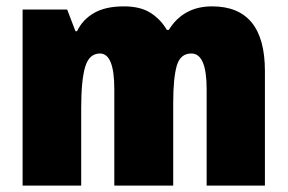

<svg xmlns="http://www.w3.org/2000/svg" viewBox="-20 -583 903 603"><path d="M646 -563Q556 -563 510 -489H504Q485 -522 453 -542.5Q421 -563 369 -563Q311 -563 275 -542Q239 -521 222 -485H217L191 -553H51V0H235V-244Q235 -331 247.5 -373Q260 -415 294 -415Q339 -415 339 -303V0H524V-260Q524 -337 535 -376Q546 -415 581 -415Q629 -415 629 -303V0H812V-360Q812 -563 646 -563Z"/></svg>

Font: Noto Sans Display SemiCondensed Black
Style: Regular
Weight: 900
Width: 4
Designer: Monotype Design Team
Foundry: Monotype Imaging Inc.
Version: Version 1.900